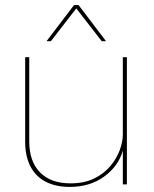

<svg xmlns="http://www.w3.org/2000/svg" viewBox="-20 -725 604 755"><path d="M254 10Q199 10 159.5 -10.5Q120 -31 99.5 -71Q79 -111 79 -167V-500H95V-169Q95 -90 137.5 -47Q180 -4 257 -4Q311 -4 350 -23Q389 -42 414 -72Q439 -102 451 -135Q463 -168 463 -196V-500H479V0H463V-133Q446 -72 390 -31Q334 10 254 10ZM397 -563H380L280 -692L180 -563H163L271 -705H289Z"/></svg>

Font: Work Sans Thin
Style: Regular
Weight: 250
Designer: Wei Huang
Foundry: Wei Huang
Version: Version 2.012